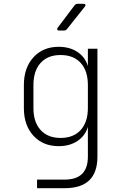

<svg xmlns="http://www.w3.org/2000/svg" viewBox="-20 -805 640 1005"><path d="M174 180V135H319Q440 135 440 15V-141Q426 -94 385.5 -67Q345 -40 287 -40Q205 -40 155 -94.5Q105 -149 105 -239V-360Q105 -450 155 -505Q205 -560 287 -560Q345 -560 385.5 -533Q426 -506 440 -459V-550H490V15Q490 180 319 180ZM297 -83Q365 -83 402.5 -124.5Q440 -166 440 -239V-360Q440 -434 402.5 -475.5Q365 -517 297 -517Q230 -517 192.5 -475.5Q155 -434 155 -360V-239Q155 -166 192.5 -124.5Q230 -83 297 -83ZM289 -645Q282 -645 280 -649.5Q278 -654 282 -660L371 -778Q377 -785 386 -785H417Q425 -785 427 -780.5Q429 -776 424 -770L330 -652Q324 -645 315 -645Z"/></svg>

Font: Pitagon Sans Mono Thin
Style: Regular
Weight: 100
Monospace: yes
Designer: Travis Tran
Foundry: Pitagon
Version: Version 1.001; ttfautohint (v1.8.4.7-5d5b);gftools[0.9.26]